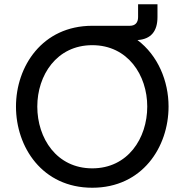

<svg xmlns="http://www.w3.org/2000/svg" viewBox="-20 -871 866 901"><path d="M413 10C648 10 771 -181 771 -371C771 -491 721 -611 625 -683C690 -687 719 -726 719 -791V-851H628V-791C628 -764 614 -750 589 -750H413C178 -750 55 -559 55 -371C55 -181 178 10 413 10ZM413 -81C246 -81 155 -222 155 -371C155 -518 246 -659 413 -659C580 -659 671 -518 671 -371C671 -222 580 -81 413 -81Z"/></svg>

Font: Be Vietnam Pro
Style: Regular
Weight: 400
Designer: Lam Bao, Tony Le, Vietanh Nguyen
Foundry: Yellow Type Foundry
Version: Version 1.002